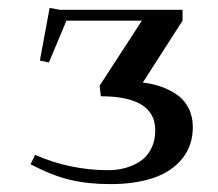

<svg xmlns="http://www.w3.org/2000/svg" viewBox="-20 -464 558 491"><path d="M58.1 -43.9 69.8 -67.9Q159.2 -28.8 256.8 -28.8Q279.8 -28.8 300.3 -34.4Q320.8 -40 338.4 -51.5Q356 -63 366.5 -83.5Q377 -104 377 -130.9Q377 -217.8 237.8 -217.8L234.9 -245.1L342.8 -411.1H149.9L105 -304.2L82 -309.1L106.9 -443.8L132.8 -439H446.8V-411.1L345.2 -252.9Q370.1 -250 391.8 -242.4Q413.6 -234.9 432.4 -221.9Q451.2 -209 462.2 -187.5Q473.1 -166 473.1 -139.2Q473.1 -90.8 445.3 -57.4Q417.5 -23.9 370.8 -8.5Q324.2 6.8 262.2 6.8Q204.6 6.8 158.9 -4.2Q113.3 -15.1 58.1 -43.9Z"/></svg>

Font: Dehuti
Style: Bold
Weight: 700
Version: Version 1.2